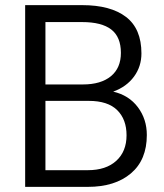

<svg xmlns="http://www.w3.org/2000/svg" viewBox="-20 -728 640 748"><path d="M322 0H78V-708H300Q411 -708 471 -662Q531 -616 531 -520Q531 -469 502 -429.5Q473 -390 421 -371Q482 -357 517 -310.5Q552 -264 552 -202Q552 -105 490 -52.5Q428 0 322 0ZM157 -399H303Q373 -399 412 -431Q451 -463 451 -522Q451 -584 413.5 -613Q376 -642 300 -642H157ZM326 -335H157V-65H322Q393 -65 433 -101.5Q473 -138 473 -201Q473 -263 436.5 -299Q400 -335 326 -335Z"/></svg>

Font: Freesentation 4 Regular
Style: Regular
Weight: 400
Designer: glyphs from Roboto by Christian Robertson / Hangul glyphs from Noto Sans CJK(Source Han Sans) by Jang Soo-young and Kang
Foundry: PT&
Version: Version 2.001